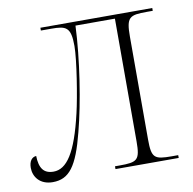

<svg xmlns="http://www.w3.org/2000/svg" viewBox="-66 -603 680 676"><g transform="rotate(-10 274.0 -264.5)"><path d="M70 7C129 7 159 -33 189 -151C215 -250 239 -403 244 -522H385V-83C385 -16 375 -10 311 -10H295V0H521V-10H498C436 -10 426 -16 426 -83V-450C426 -520 437 -526 500 -526H521V-536H121V-526H158C211 -526 228 -520 228 -452C228 -403 207 -273 194 -218C162 -80 126 -29 79 -29C44 -29 29 -50 28 -94C12 -93 2 -79 2 -56C2 -24 24 7 70 7Z"/></g></svg>

Font: Noto Serif Display SemiCondensed ExtraLight
Style: Regular
Weight: 200
Width: 4
Designer: Monotype Design Team
Foundry: Monotype Imaging Inc.
Version: Version 2.009